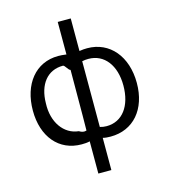

<svg xmlns="http://www.w3.org/2000/svg" viewBox="-133 -834 1003 1140"><g transform="rotate(-15 369.0 -264.0)"><path d="M409 202H329V4C313 8 297 9 279 9C139 9 50 -99 50 -259C50 -421 139 -534 279 -534C293 -534 308 -533 329 -530V-730H409V-530C427 -533 443 -534 457 -534C596 -534 689 -422 689 -259C689 -97 597 9 457 9C440 9 424 8 409 4ZM448 -471C434 -471 423 -470 409 -467V-63C422 -59 436 -57 450 -57C547 -57 608 -139 608 -265C608 -389 545 -471 448 -471ZM327 -63C328 -63 328 -187 329 -435C315 -438 303 -471 291 -471C196 -471 137 -398 136 -281C131 -166 192 -80 282 -71C298 -61 312 -58 327 -63Z"/></g></svg>

Font: Repo Regular
Style: Regular
Weight: 400
Designer: Stefan Peev
Foundry: Context Ltd
Version: Version 1.502